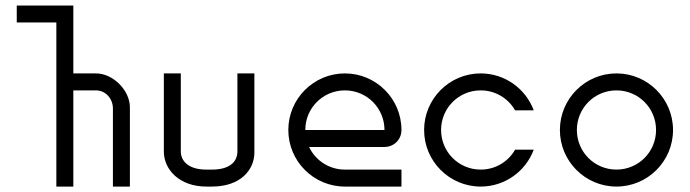

<svg xmlns="http://www.w3.org/2000/svg" viewBox="-20 -687 2540 707"><path d="M187.5 -604.2V0H250V-354.2H333.3C369.2 -354.2 395.8 -323.3 395.8 -287.5V0H458.3V-291.7C458.3 -354.2 396.7 -416.7 333.3 -416.7H250V-666.7H41.7V-604.2Z M760.4 0C866.7 0 916.7 -62.5 916.7 -125V-416.7H854.2V-129.2C854.2 -93.3 828.3 -62.5 760.4 -62.5H739.6C675 -62.5 645.8 -93.3 645.8 -129.2V-416.7H583.3V-129.2C583.3 -61.7 641.7 0 739.6 0Z M1395.8 -208.3H1104.2C1104.2 -289.2 1169.2 -354.2 1250 -354.2C1330.8 -354.2 1395.8 -289.2 1395.8 -208.3ZM1041.7 -208.3C1041.7 -93.3 1135 0 1250 0H1458.3V-62.5H1250C1191.6 -62.5 1141.4 -96.5 1118.1 -145.8H1395.8C1430 -145.8 1458.3 -172.5 1458.3 -208.3C1458.3 -323.3 1365 -416.7 1250 -416.7C1135 -416.7 1041.7 -323.3 1041.7 -208.3Z M1541.7 -208.3C1541.7 -93.3 1635 0 1750 0C1839.5 0 1915.9 -56.5 1945.4 -135.8H1876.7C1851.6 -91.9 1804.4 -62.5 1750 -62.5C1669.2 -62.5 1604.2 -127.5 1604.2 -208.3C1604.2 -289.2 1669.2 -354.2 1750 -354.2C1804.4 -354.2 1851.6 -324.7 1876.7 -280.8H1945.4C1915.9 -360.1 1839.5 -416.7 1750 -416.7C1635 -416.7 1541.7 -323.3 1541.7 -208.3Z M2104.2 -208.3C2104.2 -289.2 2169.2 -354.2 2250 -354.2C2330.8 -354.2 2395.8 -289.2 2395.8 -208.3C2395.8 -127.5 2330.8 -62.5 2250 -62.5C2169.2 -62.5 2104.2 -127.5 2104.2 -208.3ZM2041.7 -208.3C2041.7 -93.3 2135 0 2250 0C2365 0 2458.3 -93.3 2458.3 -208.3C2458.3 -323.3 2365 -416.7 2250 -416.7C2135 -416.7 2041.7 -323.3 2041.7 -208.3Z"/></svg>

Font: Amy Mono
Style: Regular
Weight: 400
Monospace: yes
Version: Version 001.000